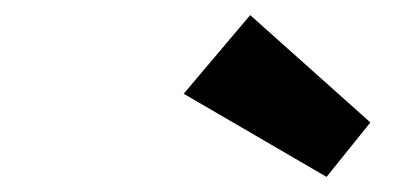

<svg xmlns="http://www.w3.org/2000/svg" viewBox="-20 -818 540 254"><path d="M412 -584 223 -694 311 -798 470 -656Z"/></svg>

Font: Lexend
Style: Bold Italic
Weight: 700
Italic angle: -8.13011°
Designer: Bonnie Shaver-Troup, Thomas Jockin
Foundry: Lexend
Version: Version 1.007